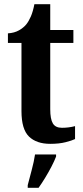

<svg xmlns="http://www.w3.org/2000/svg" viewBox="-20 -680 398 921"><path d="M221 10Q155 10 119 -25Q83 -60 83 -147V-474H18V-520Q49 -522 71 -534.5Q93 -547 106 -563Q118 -578 128 -601Q138 -624 145 -660H221V-536H332V-474H221V-156Q221 -109 233.5 -88Q246 -67 277 -67Q310 -67 340 -75V-13Q326 -6 295 2Q264 10 221 10ZM113 208Q121 177 132 136Q143 95 148 61H249V71Q241 92 227 119Q213 146 196.5 173Q180 200 165 221H113Z"/></svg>

Font: Noto Serif Khmer Condensed
Style: Bold
Weight: 700
Width: 3
Designer: Danh Hong and the Monotype Design Team
Foundry: Monotype Imaging Inc.
Version: Version 2.004; ttfautohint (v1.8.4.7-5d5b)